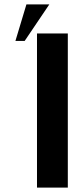

<svg xmlns="http://www.w3.org/2000/svg" viewBox="-20 -852 378 872"><path d="M288 0H148V-700H288V0ZM100 -832H204L92 -666H50L100 -832Z"/></svg>

Font: CAT North
Style: Regular
Weight: 400
Designer: Peter Wiegel
Foundry: Peter Wiegel
Version: Version 1.000